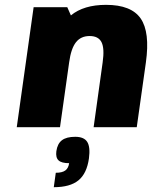

<svg xmlns="http://www.w3.org/2000/svg" viewBox="-20 -530 633 800"><path d="M260.3 -500 275.4 -465.8Q328.6 -509.8 421.9 -509.8Q526.9 -509.8 566.2 -452.9Q605.5 -396 587.9 -270L549.8 0H370.1L407.7 -270Q416 -328.1 403.1 -354Q390.1 -379.9 353.5 -379.9Q316.9 -379.9 296.4 -353.8Q275.9 -327.6 268.1 -270L230 0H49.8L120.1 -500ZM350.6 129.9Q341.8 192.9 306.9 221.4Q272 250 204.1 250L212.4 189.9Q238.8 189.9 252 180.4Q265.1 170.9 268.1 149.9Q236.3 149.9 223.9 138.2Q211.4 126.5 214.8 100.1Q219.2 68.8 238 54.4Q256.8 40 293.5 40Q330.1 40 343.5 61.3Q356.9 82.5 350.6 129.9Z"/></svg>

Font: Fivo Sans Heavy
Style: Regular
Weight: 900
Designer: Alexander Slobzheninov
Foundry: Alexander Slobzheninov
Version: 1.0